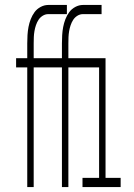

<svg xmlns="http://www.w3.org/2000/svg" viewBox="-20 -755 540 775"><path d="M90 0V-483H45V-520H90V-580Q90 -597 91 -613.5Q92 -630 95 -646Q98 -662 104 -677.5Q110 -693 119.5 -706Q129 -719 144 -727Q159 -735 175 -735H250V-698H175Q163 -698 152.5 -691.5Q142 -685 135.5 -675Q129 -665 125 -653Q121 -641 119 -629Q117 -617 116.5 -605Q116 -593 116 -580V-520H209V-483H116V0ZM230 0V-483H185V-520H230V-580Q230 -597 231 -613.5Q232 -630 235 -646Q238 -662 244 -677.5Q250 -693 259.5 -706Q269 -719 284 -727Q299 -735 315 -735H390V-698H315Q303 -698 292.5 -691.5Q282 -685 275.5 -675Q269 -665 265 -653Q261 -641 259 -629Q257 -617 256.5 -605Q256 -593 256 -580V-520H349V-483H256V0ZM313 0V-37H380V-483H319V-520H406V-37H467V0Z"/></svg>

Font: Iosevka Curly Extralight
Style: Regular
Weight: 200
Monospace: yes
Designer: Belleve Invis
Foundry: Belleve Invis
Version: Version 22.1.2; ttfautohint (v1.8.4)